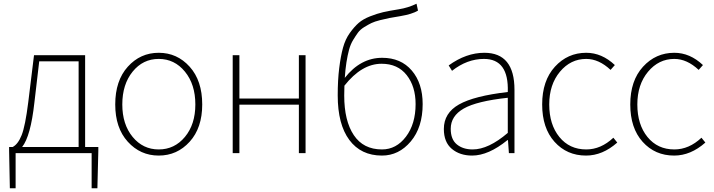

<svg xmlns="http://www.w3.org/2000/svg" viewBox="-20 -824 3844 1033"><path d="M403 -33V-494H191L165 -272Q145 -91 99 -33ZM438 -33H509V-13L504 189H473V0H64V189H33L29 -13V-33H48Q77 -48 96.5 -97Q116 -146 132 -274L163 -527H438Z M600 -262Q600 -390 667.5 -465Q735 -540 834 -540Q933 -540 1000.5 -465Q1068 -390 1068 -262Q1068 -136 1000.5 -61.5Q933 13 834 13Q735 13 667.5 -61.5Q600 -136 600 -262ZM1031 -262Q1031 -370 975 -438.5Q919 -507 834 -507Q749 -507 693.5 -438.5Q638 -370 638 -262Q638 -155 693.5 -87.5Q749 -20 834 -20Q919 -20 975 -87.5Q1031 -155 1031 -262Z M1232 0V-527H1268V-294H1588V-527H1624V0H1588V-261H1268V0Z M2035 -20Q2112 -20 2164 -88.5Q2216 -157 2216 -264Q2216 -359 2168 -420Q2120 -481 2033 -481Q1926 -481 1833 -363Q1832 -346 1832 -310Q1832 -174 1883.5 -97Q1935 -20 2035 -20ZM2221 -804 2229 -767Q2198 -748 2133 -737Q2096 -731 2075 -727Q2054 -723 2024.5 -715.5Q1995 -708 1978.5 -700Q1962 -692 1940 -678.5Q1918 -665 1906 -648.5Q1894 -632 1880 -609Q1866 -586 1858 -556.5Q1850 -527 1844 -489Q1838 -451 1835 -405Q1920 -513 2036 -513Q2137 -513 2195.5 -444.5Q2254 -376 2254 -264Q2254 -139 2190 -63Q2126 13 2035 13Q1922 13 1859.5 -71Q1797 -155 1797 -311Q1797 -393 1805 -457.5Q1813 -522 1825.5 -567.5Q1838 -613 1862 -646.5Q1886 -680 1909.5 -700.5Q1933 -721 1971 -736Q2009 -751 2041.5 -758.5Q2074 -766 2125 -774Q2176 -782 2221 -804Z M2520 13Q2454 13 2411 -23Q2368 -59 2368 -130Q2368 -216 2449.5 -262Q2531 -308 2712 -329Q2718 -507 2584 -507Q2493 -507 2412 -443L2394 -472Q2488 -540 2586 -540Q2748 -540 2748 -341V0H2718L2713 -70H2710Q2608 13 2520 13ZM2523 -20Q2608 -20 2712 -109V-298Q2545 -280 2475 -240Q2405 -200 2405 -131Q2405 -74 2438 -47Q2471 -20 2523 -20Z M3133 13Q3030 13 2963.5 -61Q2897 -135 2897 -262Q2897 -390 2965.5 -465Q3034 -540 3134 -540Q3218 -540 3288 -474L3265 -448Q3202 -507 3134 -507Q3050 -507 2992.5 -438Q2935 -369 2935 -262Q2935 -154 2989.5 -87Q3044 -20 3134 -20Q3213 -20 3280 -83L3301 -57Q3222 13 3133 13Z M3607 13Q3504 13 3437.5 -61Q3371 -135 3371 -262Q3371 -390 3439.5 -465Q3508 -540 3608 -540Q3692 -540 3762 -474L3739 -448Q3676 -507 3608 -507Q3524 -507 3466.5 -438Q3409 -369 3409 -262Q3409 -154 3463.5 -87Q3518 -20 3608 -20Q3687 -20 3754 -83L3775 -57Q3696 13 3607 13Z"/></svg>

Font: Noto Sans Korean Thin
Style: Regular
Weight: 250
Designer: Ryoko NISHIZUKA  (kana & ideographs); Paul D. Hunt (Latin, Greek & Cyrillic); Wenlong ZHANG  (bopomofo); Sandoll Communi
Foundry: Adobe Systems Incorporated
Version: Version 1.0001;PS 1;hotconv 1.0.78;makeotf.lib2.5.61930